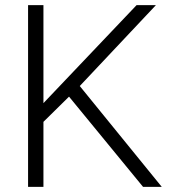

<svg xmlns="http://www.w3.org/2000/svg" viewBox="-20 -731 671 751"><path d="M250 -353 149.9 -254.4V0H89.8V-710.9H149.9V-327.6L514.2 -710.9H589.8L292 -394.5L612.8 0H539.6Z"/></svg>

Font: TypoPRO Roboto
Style: Regular
Weight: 300
Designer: Google
Version: Version 2.136; 2016